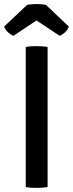

<svg xmlns="http://www.w3.org/2000/svg" viewBox="-32 -912 356 936"><path d="M93.5 -683Q105 -685.5 119.8 -686.2Q134.5 -687 146 -687Q159 -687 173.5 -686.2Q188 -685.5 200 -683V0Q188 2 173.5 3Q159 4 146 4Q134.5 4 119.8 3Q105 2 93.5 0ZM191.5 -888.5 303.5 -782.5Q298 -766 284.2 -753.8Q270.5 -741.5 258.5 -737.5L146 -812.5L34 -737.5Q22 -741.5 8 -753.8Q-6 -766 -12 -782.5L100.5 -888.5Q109.5 -890 121.5 -891.2Q133.5 -892.5 146 -892.5Q158.5 -892.5 170.2 -891.2Q182 -890 191.5 -888.5Z"/></svg>

Font: Signika
Style: Regular
Weight: 400
Designer: Anna Giedry
Foundry: Anna Giedry
Version: Version 2.001